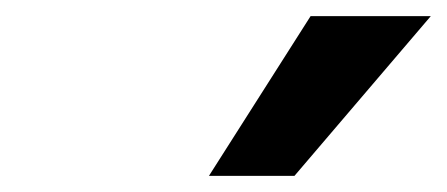

<svg xmlns="http://www.w3.org/2000/svg" viewBox="-20 -780 554 238"><path d="M239 -562 365 -760H514L345 -562Z"/></svg>

Font: Nunito Sans 7pt SemiCondensed ExtraBold
Style: Italic
Weight: 800
Width: 4
Italic angle: -9°
Designer: Vernon Adams
Foundry: Vernon Adams
Version: Version 3.101;gftools[0.9.27]